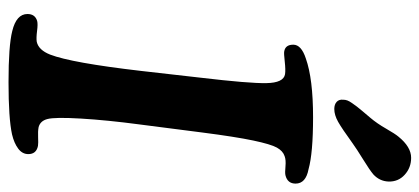

<svg xmlns="http://www.w3.org/2000/svg" viewBox="-290 -696 994 455"><g transform="rotate(90 207.5 -468.0)"><path d="M319.3 -806.2Q284.2 -780.8 268.1 -771.7Q252 -762.7 237.8 -762.7Q227.1 -762.7 220.9 -768.3Q214.8 -773.9 215.8 -783.7Q215.8 -788.6 217.5 -793.5Q219.2 -798.3 224.1 -805.2Q229 -812 232.2 -816.4Q235.4 -820.8 244.4 -831.3Q253.4 -841.8 258.3 -847.7Q272 -863.8 284.4 -885.5Q296.9 -907.2 303.2 -914.6Q327.6 -944.8 353.5 -944.8Q377 -944.8 393.8 -929.4Q410.6 -914.1 409.7 -890.6Q408.7 -870.1 393.1 -855.5Q382.8 -846.7 357.4 -831.1Q332 -815.4 319.3 -806.2ZM147.5 -304.2 163.6 -445.8Q177.2 -560.5 176.5 -601.6Q175.8 -642.6 155.3 -646Q145 -647.5 125.5 -645.3Q106 -643.1 101.6 -644Q85.4 -646.5 85.4 -665.5Q85.4 -684.6 118.2 -695.3Q166.5 -712.4 257.3 -712.4Q342.3 -712.4 380.4 -701.7Q414.6 -695.3 414.6 -670.9Q414.6 -651.9 395 -647Q389.2 -645.5 373.8 -647Q358.4 -648.4 349.6 -645Q337.4 -641.1 329.3 -626.7Q321.3 -612.3 312.5 -570.6Q303.7 -528.8 293.5 -449.7L274.4 -301.3Q264.2 -224.6 260.5 -162.4Q256.8 -100.1 261.7 -82.5Q266.1 -65.9 280.8 -62Q291 -60.1 304.7 -60.8Q318.4 -61.5 325.2 -60.5Q344.7 -56.6 344.7 -37.6Q344.7 -23.4 331.8 -13.7Q318.8 -3.9 297.9 1Q259.8 9.3 174.3 9.3Q87.9 9.3 53.2 0.5Q12.7 -9.3 12.7 -35.6Q12.7 -53.7 29.3 -58.6Q36.6 -60.5 53.2 -58.3Q69.8 -56.2 78.6 -57.6Q98.1 -62 108.9 -89.4Q128.4 -140.1 147.5 -304.2Z"/></g></svg>

Font: Cooper* SemiBold
Style: Italic
Weight: 600
Italic angle: -7°
Designer: Owen Earl
Foundry: indestructible type*
Version: Version 0.001